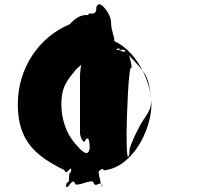

<svg xmlns="http://www.w3.org/2000/svg" viewBox="-20 -899 996 895"><path d="M570 -277C570 -332 579 -610 593 -582C598 -596 572 -668 579 -656C584 -646 562 -682 576 -654C588 -628 586 -638 622 -597C664 -550 673 -532 684 -446C692 -378 651 -358 623 -295C609 -269 592 -232 584 -204C584 -192 584 -180 579 -170C573 -158 570 -198 570 -277ZM330 -230C288 -278 266 -345 266 -413C266 -481 284 -515 324 -562C341 -588 361 -590 368 -618C368 -630 365 -606 365 -618C358 -614 353 -559 353 -547V-278C353 -266 361 -243 373 -237C387 -265 398 -260 398 -206C390 -167 365 -189 330 -230ZM305 -786C165 -728 63 -585 63 -413C63 -239 149 -171 280 -106C290 -77 309 -129 314 -108C314 -82 311 -136 311 -110C311 -79 302 -108 302 -72C302 -33 294 -65 287 -33C287 -7 289 -56 289 -30C296 -12 316 -72 329 -46C329 -20 416 -72 416 -46C429 -20 448 -63 455 -31C455 -5 458 -60 458 -34C451 -14 444 -85 444 -72C444 -56 438 -130 433 -109C433 -83 431 -133 431 -107C431 -77 454 -128 464 -105C595 -117 685 -289 686 -413C686 -535 592 -707 464 -720C455 -696 431 -748 431 -718C431 -692 433 -742 433 -716C438 -694 451 -692 465 -683C505 -642 529 -677 536 -674C536 -665 535 -667 558 -667C574 -661 556 -653 544 -662C544 -671 472 -655 513 -708C515 -726 498 -756 498 -790C498 -816 486 -838 472 -856C438 -901 429 -867 429 -863C429 -862 432 -840 414 -836C391 -836 392 -837 392 -829C388 -826 354 -841 305 -786Z"/></svg>

Font: Hussar Przerywany
Style: Regular
Weight: 400
Foundry: Cannot Into Space Fonts
Version: Version 0.982